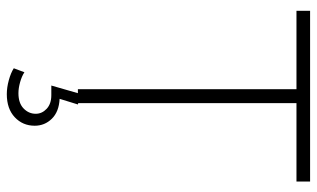

<svg xmlns="http://www.w3.org/2000/svg" viewBox="-208 -532 953 578"><g transform="rotate(90 269.0 -242.5)"><path d="M290 -658V-1L294 0L277 55Q316 57 337 78.5Q358 100 358 130Q358 166 332.5 190Q307 214 263 214Q243 214 221 208Q199 202 185 193L197 161Q209 169 227 174Q245 179 260 179Q290 179 306 163.5Q322 148 322 127Q322 108 307 94Q292 80 266 80H237L260 0H248V-658H12V-699H526V-658Z"/></g></svg>

Font: Gontserrat ExtraLight
Style: Regular
Weight: 275
Designer: Julieta Ulanovsky
Foundry: Julieta Ulanovsky
Version: Version 6.001